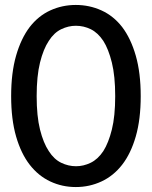

<svg xmlns="http://www.w3.org/2000/svg" viewBox="-20 -747 615 775"><path d="M548 -359Q548 -265 528 -196Q508 -127 473 -82Q438 -37 389.5 -14.5Q341 8 286 8Q231 8 183 -14.5Q135 -37 100 -82Q65 -127 45 -196Q25 -265 25 -359Q25 -453 45 -522.5Q65 -592 100 -638Q135 -683 183 -705Q231 -727 286 -727Q341 -727 389.5 -705Q438 -683 473 -638Q508 -592 528 -522.5Q548 -453 548 -359ZM445 -359Q445 -440 431.5 -494.5Q418 -549 397 -582Q375 -615 346.5 -629Q318 -643 286 -643Q256 -643 227 -629Q198 -615 177 -582Q155 -549 141.5 -494.5Q128 -440 128 -359Q128 -278 141.5 -224Q155 -170 177 -137Q198 -104 227 -90Q256 -76 287 -76Q317 -76 346 -90Q375 -104 397 -137Q418 -170 431.5 -224Q445 -278 445 -359Z"/></svg>

Font: Aleo Medium
Style: Regular
Weight: 500
Designer: Alessio Laiso
Foundry: Alessio Laiso
Version: Version 2.001;gftools[0.9.29]